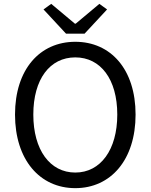

<svg xmlns="http://www.w3.org/2000/svg" viewBox="-20 -964 782 997"><path d="M371 13C555 13 684 -134 684 -369C684 -604 555 -747 371 -747C187 -747 58 -604 58 -369C58 -134 187 13 371 13ZM371 -68C239 -68 153 -186 153 -369C153 -553 239 -666 371 -666C502 -666 589 -553 589 -369C589 -186 502 -68 371 -68ZM323 -789H419L536 -915L496 -944L373 -841H369L246 -944L206 -915Z"/></svg>

Font: Noto Sans Mono CJK SC Regular
Style: Regular
Weight: 400
Designer: Ryoko NISHIZUKA (kana & ideographs); Paul D. Hunt (Latin, Greek & Cyrillic); Wenlong ZHANG (bopomofo); Sandoll Communica
Foundry: Adobe Systems Incorporated
Version: Version 1.005;PS 1.005;hotconv 1.0.96;makeotf.lib2.5.65012